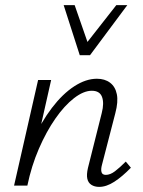

<svg xmlns="http://www.w3.org/2000/svg" viewBox="-20 -726 559 751"><path d="M368 5Q350 5 337.5 -3Q325 -11 321.5 -27Q318 -43 324 -69L378 -284Q388 -323 379 -347Q370 -371 339 -371Q307 -371 269.5 -342Q232 -313 196.5 -262Q161 -211 132 -144Q103 -77 87 0H48Q71 -95 106 -172Q141 -249 183 -304Q225 -359 270.5 -388.5Q316 -418 359 -418Q390 -418 410.5 -402.5Q431 -387 437 -357.5Q443 -328 431 -283L379 -82Q374 -64 377 -53Q380 -42 394 -42Q411 -42 429.5 -56Q448 -70 472 -94L492 -70Q458 -35 427 -15Q396 5 368 5ZM35 0 129 -413H180L87 0ZM292 -510 308 -544 435 -706H478L332 -510ZM292 -510 229 -706H272L328 -545L332 -510Z"/></svg>

Font: Ysabeau Office Light
Style: Italic
Weight: 300
Italic angle: -12°
Designer: Christian Thalmann (Catharsis Fonts)
Version: Version 2.001;gftools[0.9.30]; featfreeze: tnum,lnum,ss02